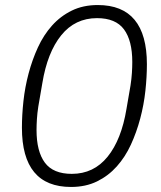

<svg xmlns="http://www.w3.org/2000/svg" viewBox="-20 -730 640 762"><path d="M262 12Q67 12 67 -223Q67 -273 73 -328.5Q79 -384 93.5 -438.5Q108 -493 130.5 -542Q153 -591 186.5 -628.5Q220 -666 265 -688Q310 -710 368 -710Q563 -710 563 -475Q563 -425 557 -369.5Q551 -314 536.5 -259.5Q522 -205 499.5 -156Q477 -107 443.5 -69.5Q410 -32 365 -10Q320 12 262 12ZM265 -40Q352 -40 407 -108Q462 -176 482 -298L498 -391Q502 -417 503.5 -440.5Q505 -464 505 -484Q505 -569 472 -613.5Q439 -658 365 -658Q278 -658 223 -590Q168 -522 148 -400L132 -307Q128 -281 126.5 -257.5Q125 -234 125 -214Q125 -129 158 -84.5Q191 -40 265 -40Z"/></svg>

Font: IBM Plex Mono Light
Style: Italic
Weight: 300
Italic angle: -9°
Monospace: yes
Designer: Mike Abbink, Paul van der Laan, Pieter van Rosmalen
Foundry: Bold Monday
Version: Version 2.3